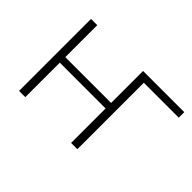

<svg xmlns="http://www.w3.org/2000/svg" viewBox="-93 -698 913 913"><g transform="rotate(45 363.5 -242.0)"><path d="M88 0V-484H130V-269H438V-484H715V-447H480V0H438V-232H130V0Z"/></g></svg>

Font: Nunito Sans ExtraLight
Style: Regular
Weight: 200
Designer: Vernon Adams
Foundry: Vernon Adams
Version: Version 3.006; ttfautohint (v1.8.3)